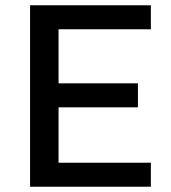

<svg xmlns="http://www.w3.org/2000/svg" viewBox="-20 -708 647 728"><path d="M94 0H552V-91H202V-301H503V-392H202V-597H552V-688H94Z"/></svg>

Font: Saira UNSAM Medium SC
Style: Regular
Weight: 500
Designer: Hector Gatti with collaboration of the Omnibus-Type team
Foundry: Omnibus-Type
Version: Version 1.072;PS 001.072;hotconv 1.0.88;makeotf.lib2.5.64775